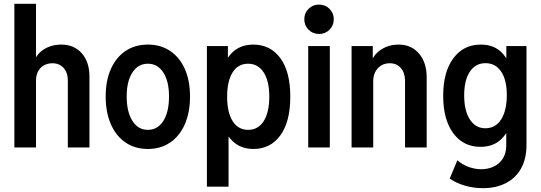

<svg xmlns="http://www.w3.org/2000/svg" viewBox="-20 -772 2831 1005"><path d="M55.2 0V-752H168.5V-473.1H186L156.2 -442.4Q168.5 -486.8 208.3 -512.7Q248 -538.6 300.8 -538.6Q368.2 -538.6 408.2 -492.9Q448.2 -447.3 448.2 -371.1V0H335V-352.1Q335 -392.1 312.7 -416.5Q290.5 -440.9 254.9 -440.9Q229 -440.9 209.5 -429.7Q189.9 -418.5 179.2 -398.2Q168.5 -377.9 168.5 -351.1V0Z M753.9 7.8Q686.5 7.8 637 -26.1Q587.4 -60.1 560.3 -121.8Q533.2 -183.6 533.2 -267.1Q533.2 -350.1 560.3 -410.9Q587.4 -471.7 637 -505.1Q686.5 -538.6 753.9 -538.6Q821.3 -538.6 870.8 -505.1Q920.4 -471.7 947.5 -410.9Q974.6 -350.1 974.6 -267.1Q974.6 -183.6 947.5 -121.8Q920.4 -60.1 870.8 -26.1Q821.3 7.8 753.9 7.8ZM753.9 -92.3Q805.2 -92.3 835 -139.2Q864.7 -186 864.7 -267.1Q864.7 -346.2 835 -392.3Q805.2 -438.5 753.9 -438.5Q702.6 -438.5 672.9 -392.3Q643.1 -346.2 643.1 -267.1Q643.1 -187 672.9 -139.6Q702.6 -92.3 753.9 -92.3Z M1063 205.1V-530.8H1172.9V-472.2H1187L1166 -406.7V-121.6L1194.8 -55.7H1176.3V205.1ZM1307.1 7.8Q1217.8 7.8 1171.1 -65.7Q1124.5 -139.2 1124.5 -267.1Q1124.5 -394 1170.7 -466.3Q1216.8 -538.6 1305.7 -538.6Q1395.5 -538.6 1447.5 -467.5Q1499.5 -396.5 1499.5 -266.1Q1499.5 -134.8 1447.5 -63.5Q1395.5 7.8 1307.1 7.8ZM1278.8 -92.3Q1331.5 -92.3 1360.6 -138.4Q1389.6 -184.6 1389.6 -266.1Q1389.6 -347.7 1360.1 -393.1Q1330.6 -438.5 1278.3 -438.5Q1226.1 -438.5 1197.5 -393.1Q1168.9 -347.7 1168.9 -266.1Q1168.9 -183.6 1197.8 -137.9Q1226.6 -92.3 1278.8 -92.3Z M1593.3 0V-530.8H1706.5V0ZM1649.9 -594.2Q1617.2 -594.2 1595 -616.5Q1572.8 -638.7 1572.8 -671.4Q1572.8 -703.6 1595 -725.8Q1617.2 -748 1649.9 -748Q1682.6 -748 1704.8 -725.8Q1727.1 -703.6 1727.1 -671.4Q1727.1 -638.7 1704.8 -616.5Q1682.6 -594.2 1649.9 -594.2Z M1820.3 0V-530.8H1931.2V-467.8H1951.2L1919.4 -436.5Q1932.6 -484.4 1973.4 -511.5Q2014.2 -538.6 2066.9 -538.6Q2133.3 -538.6 2173.3 -491.5Q2213.4 -444.3 2213.4 -367.7V0H2100.1V-349.1Q2100.1 -390.1 2078.4 -415.5Q2056.6 -440.9 2020.5 -440.9Q1994.6 -440.9 1975.3 -429.2Q1956.1 -417.5 1944.8 -396.5Q1933.6 -375.5 1933.6 -348.1V0Z M2507.8 212.9Q2460 212.9 2414.3 200Q2368.7 187 2334 162.6L2374 66.9Q2400.9 90.3 2433.8 102.1Q2466.8 113.8 2499 113.8Q2534.2 113.8 2564 100.1Q2593.8 86.4 2611.8 58.3Q2629.9 30.3 2629.9 -11.2V-74.2H2615.2L2634.8 -128.4V-415.5L2604.5 -468.8H2630.4V-530.8H2735.8V-13.7Q2735.8 59.6 2707.3 110.1Q2678.7 160.6 2627.4 186.8Q2576.2 212.9 2507.8 212.9ZM2495.1 -3.4Q2404.8 -3.4 2352.3 -75Q2299.8 -146.5 2299.8 -270.5Q2299.8 -395.5 2353 -467Q2406.2 -538.6 2496.1 -538.6Q2558.6 -538.6 2597.7 -504.9Q2636.7 -471.2 2655 -410.9Q2673.3 -350.6 2673.3 -272Q2673.3 -189.9 2654.3 -129.6Q2635.3 -69.3 2595.7 -36.4Q2556.2 -3.4 2495.1 -3.4ZM2520.5 -100.6Q2573.7 -100.6 2603.3 -147Q2632.8 -193.4 2632.8 -274.4Q2632.8 -353 2603.3 -397.2Q2573.7 -441.4 2521 -441.4Q2469.2 -441.4 2439.5 -397Q2409.7 -352.5 2409.7 -272.9Q2409.7 -191.9 2439.7 -146.2Q2469.7 -100.6 2520.5 -100.6Z"/></svg>

Font: Reddit Sans Condensed SemiBold
Style: Regular
Weight: 600
Designer: Stephen Hutchings
Foundry: Reddit
Version: Version 1.014